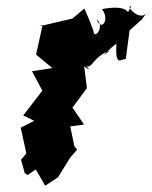

<svg xmlns="http://www.w3.org/2000/svg" viewBox="-20 -577 486 612"><path d="M388 -538C387 -539 379 -562 305 -548C331 -514 303 -475 288 -515C316 -494 280 -447 278 -478L266 -510L249 -550L211 -518L105 -493L116 -498L112 -480L95 -403L147 -360L82 -350L115 -288L54 -209L89 -192L46 -170L64 -88L47 -68L59 -25L68 -19L94 -37L124 15L165 -12L204 -75L226 -100L217 -111L204 -174L248 -180L211 -234L257 -296L246 -385C225 -373 283 -342 255 -366C276 -359 274 -394 330 -416C287 -380 333 -425 351 -438C347 -362 365 -389 381 -389L393 -480L431 -514L446 -534C423 -509 378 -561 398 -557Z"/></svg>

Font: Asimov Aggro
Style: CondIt
Weight: 500
Designer: Google
Version: Version 2.000980; 2014